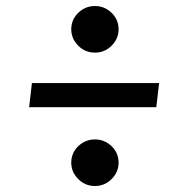

<svg xmlns="http://www.w3.org/2000/svg" viewBox="-20 -601 623 634"><path d="M85.4 -326.7H505.4L496.1 -247.1H76.2ZM215.3 -504.4Q215.3 -536.1 238.3 -558.6Q261.7 -581.1 293.5 -581.1Q325.2 -581.1 348.6 -558.6Q371.6 -536.1 371.6 -504.4Q371.6 -473.1 348.6 -450.2Q325.7 -427.2 293.5 -427.2Q261.2 -427.2 238.3 -450.2Q215.3 -473.1 215.3 -504.4ZM215.3 -64Q215.3 -95.7 238.3 -118.2Q261.7 -140.6 293.5 -140.6Q325.2 -140.6 348.6 -118.2Q371.6 -95.7 371.6 -64Q371.6 -32.7 348.6 -9.8Q325.7 13.2 293.5 13.2Q261.2 13.2 238.3 -9.8Q215.3 -32.7 215.3 -64Z"/></svg>

Font: HeadlandOne
Style: Regular
Weight: 400
Designer: Gary Lonergan
Foundry: Sorkin Type Co.
Version: Version 1.002